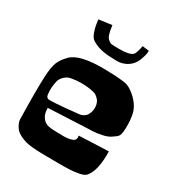

<svg xmlns="http://www.w3.org/2000/svg" viewBox="-163 -777 811 879"><g transform="rotate(30 243.0 -337.5)"><path d="M106 -663.6 174.8 -672.9Q180.7 -619.6 195.8 -606.4Q207 -596.7 213.1 -595.5Q219.2 -594.2 253.9 -593.8Q310.5 -593.3 326.2 -608.9Q330.6 -613.3 334.7 -625.7Q338.9 -638.2 340.8 -648.4L342.8 -658.7L377.9 -654.3Q377.9 -648.9 377 -639.6Q376 -630.4 368.2 -608.2Q360.4 -585.9 346.2 -570.8Q331.1 -555.2 311.5 -547.9Q292 -540.5 272.7 -540.8Q253.4 -541 230.5 -542.5Q171.9 -546.9 138.2 -570.8Q127 -578.6 118.9 -601.8Q110.8 -625 108.4 -644.5ZM283.2 -263.7Q294.9 -282.7 294.9 -303.7Q294.9 -319.8 289.1 -333Q284.7 -343.3 273.9 -352.5Q263.2 -361.8 252.4 -364.3Q220.2 -372.1 185.1 -372.1Q157.7 -372.1 129.9 -366.7Q114.7 -363.8 100.8 -351.1Q86.9 -338.4 82.5 -323.2Q76.2 -297.9 76.2 -273.4V-268.1Q76.7 -247.1 80.8 -240Q85 -232.9 93.3 -231.9Q106.9 -231.4 133.3 -233.2Q159.7 -234.9 182.4 -237.1Q205.1 -239.3 227.5 -241.7Q250 -244.1 251 -244.1Q259.3 -245.1 268.8 -250.7Q278.3 -256.3 283.2 -263.7ZM429.2 -423.3Q451.2 -398.4 458 -367.9Q464.8 -337.4 463.9 -296.9Q463.4 -273.4 460.2 -262.7Q457 -252 451.7 -246.8Q446.3 -241.7 427.2 -229Q413.1 -219.2 386 -213.6Q358.9 -208 338.9 -207L318.8 -206.5L107.9 -196.8Q107.4 -165 122.6 -145.5Q128.9 -137.2 137 -132.1Q145 -127 155.3 -125Q165.5 -123 172.9 -122.3Q180.2 -121.6 193.1 -121.6Q206.1 -121.6 212.4 -121.1Q260.7 -118.2 283.2 -128.9Q291 -132.8 293.7 -139.9Q296.4 -147 294.9 -152.3L293.9 -157.7L449.7 -164.1Q452.6 -64.5 418.9 -24.4Q414.1 -18.6 404.8 -14.4Q395.5 -10.3 381.3 -7.8Q367.2 -5.4 354.2 -3.9Q341.3 -2.4 321 -2Q300.8 -1.5 287.6 -1.5Q274.4 -1.5 251.5 -1.7Q228.5 -2 218.3 -2Q154.3 -2 120.1 -7.3Q85.9 -12.7 57.1 -31.2Q44.4 -40 34.9 -56.6Q25.4 -73.2 24.4 -88.4Q21 -242.2 24.4 -313.5Q26.9 -365.2 37.1 -390.6Q47.4 -416 73.7 -441.9Q115.2 -482.4 245.1 -480.5Q303.2 -480 346.2 -474.6Q366.2 -472.7 384.3 -461.9Q410.2 -445.8 429.2 -423.3Z"/></g></svg>

Font: Some Time Later
Style: Regular
Weight: 400
Version: Version 003.300